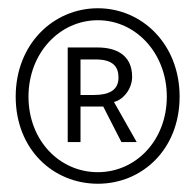

<svg xmlns="http://www.w3.org/2000/svg" viewBox="-20 -804 473 465"><path d="M217 -359C324 -359 415 -442 415 -570C415 -697 324 -784 217 -784C109 -784 18 -697 18 -570C18 -442 109 -359 217 -359ZM217 -387C124 -387 49 -464 49 -570C49 -675 124 -755 217 -755C309 -755 384 -675 384 -570C384 -464 309 -387 217 -387ZM144 -460H175V-546H230L274 -460H311L256 -557C280 -563 300 -590 300 -618C300 -673 258 -689 217 -689H144ZM175 -574V-660H212C254 -660 267 -642 267 -616C267 -585 243 -574 208 -574Z"/></svg>

Font: Source Han Sans CN ExtraLight
Style: Regular
Weight: 250
Designer: Ryoko NISHIZUKA (kana & ideographs); Paul D. Hunt (Latin, Greek & Cyrillic); Wenlong ZHANG (bopomofo); Sandoll Communica
Foundry: Adobe Systems Incorporated
Version: Version 1.004;PS 1.004;hotconv 16.6.51;makeotf.lib2.5.65220